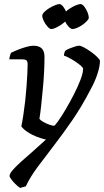

<svg xmlns="http://www.w3.org/2000/svg" viewBox="-20 -725 512 945"><path d="M79 200Q67 192 55 180Q43 168 35 157Q27 146 27 141Q27 130 43 111.5Q59 93 86.5 68.5Q114 44 145 17Q176 -10 206 -38Q184 -43 159.5 -52.5Q135 -62 115 -75.5Q95 -89 85 -103Q90 -127 95 -159.5Q100 -192 104 -228Q108 -264 110.5 -298Q113 -332 114.5 -361Q116 -390 116 -408Q116 -424 109.5 -428.5Q103 -433 88 -433H26Q26 -439 27.5 -445Q29 -451 31 -456.5Q33 -462 34 -465Q50 -473 70.5 -481Q91 -489 111 -494.5Q131 -500 144 -500Q172 -500 185.5 -486.5Q199 -473 199 -445Q199 -411 197 -371Q195 -331 191 -289.5Q187 -248 183 -209Q179 -170 174 -140Q179 -133 193 -125Q207 -117 222.5 -111.5Q238 -106 246 -106Q250 -106 266 -128.5Q282 -151 302.5 -185.5Q323 -220 343 -259Q363 -298 376 -332Q389 -366 389 -386Q389 -392 377.5 -402Q366 -412 350 -422.5Q334 -433 318.5 -441Q303 -449 295 -451Q295 -459 297 -465.5Q299 -472 301 -475Q309 -481 322.5 -486.5Q336 -492 349 -496Q362 -500 369 -500Q378 -500 394.5 -491Q411 -482 429 -469Q447 -456 459.5 -443.5Q472 -431 472 -425Q472 -400 460 -362.5Q448 -325 426 -285Q382 -200 335 -132Q288 -64 244 -7Q200 50 164 98.5Q128 147 107 192ZM232 -582Q225 -582 214 -594Q203 -606 195.5 -621.5Q188 -637 188 -647Q188 -656 198 -666Q208 -676 222.5 -685Q237 -694 251.5 -699.5Q266 -705 272 -705Q281 -705 290.5 -693Q300 -681 306.5 -665Q313 -649 313 -638Q313 -631 303.5 -621.5Q294 -612 280.5 -603Q267 -594 254 -588Q241 -582 232 -582ZM337 -582Q329 -582 318 -593.5Q307 -605 299.5 -621Q292 -637 292 -647Q292 -656 302 -666Q312 -676 326.5 -685Q341 -694 355 -699.5Q369 -705 376 -705Q385 -705 394.5 -693Q404 -681 410.5 -665Q417 -649 417 -638Q417 -631 408 -621.5Q399 -612 385.5 -602.5Q372 -593 358.5 -587.5Q345 -582 337 -582Z"/></svg>

Font: Texturina 12pt
Style: Italic
Weight: 400
Italic angle: -11°
Designer: Guillermo Torres Carreño
Foundry: Omnibus-Type
Version: Version 1.002